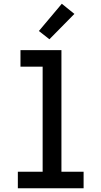

<svg xmlns="http://www.w3.org/2000/svg" viewBox="-20 -1002 540 1022"><path d="M75 0V-88H207V-647H89V-735H307V-88H425V0ZM243 -793 187 -837 309 -982 376 -928Z"/></svg>

Font: Iosevka Term Semibold
Style: Regular
Weight: 600
Monospace: yes
Designer: Belleve Invis
Foundry: Belleve Invis
Version: Version 31.4.0